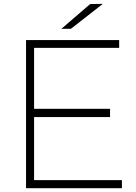

<svg xmlns="http://www.w3.org/2000/svg" viewBox="-20 -988 712 1008"><path d="M302.2 -836.7 453.3 -966.7 520 -967.8 352.2 -836.7ZM620 0H116.7V-777.8H605.6V-736.7H158.9V-416.7H557.8V-373.3H158.9V-42.2H620Z"/></svg>

Font: Paperlogy 2 ExtraLight
Style: Regular
Weight: 250
Designer: redesigned by Lee Juim, glyphs from Gmarket Sans & Montserrat
Foundry: PT&
Version: Version 1.001